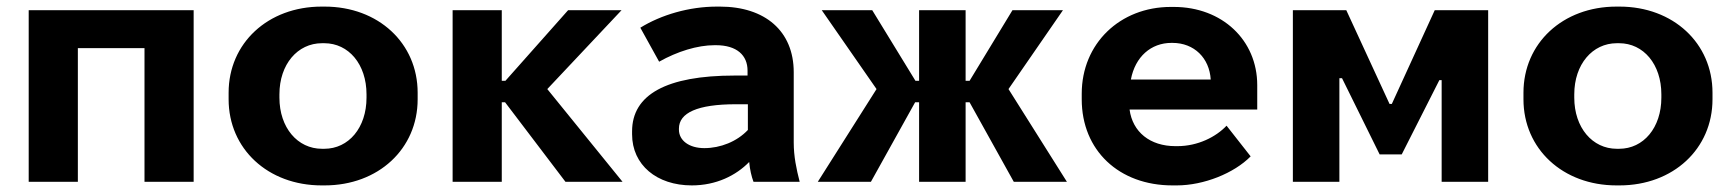

<svg xmlns="http://www.w3.org/2000/svg" viewBox="-20 -551 5250 582"><path d="M67 0H216V-405H418V0H567V-520H67Z M955 11H964C1127 11 1246 -100 1246 -250V-270C1246 -420 1127 -531 964 -531H955C792 -531 673 -420 673 -270V-250C673 -100 792 11 955 11ZM956 -100C882 -100 827 -164 827 -255V-265C827 -356 882 -420 956 -420H963C1037 -420 1091 -356 1091 -265V-255C1091 -164 1037 -100 963 -100Z M1352 0H1501V-241H1511L1694 0H1867L1639 -281L1864 -520H1702L1512 -306H1501V-520H1352Z M2077 11C2151 11 2211 -19 2251 -60C2253 -37 2258 -16 2264 0H2404C2394 -39 2386 -77 2386 -119V-332C2386 -457 2299 -531 2162 -531H2153C2069 -531 1984 -506 1921 -467L1978 -364C2033 -395 2094 -414 2146 -414H2150C2214 -414 2246 -383 2246 -337V-322H2207C2000 -322 1896 -264 1896 -153V-144C1896 -51 1971 11 2077 11ZM2115 -102C2069 -102 2038 -125 2038 -158V-161C2038 -209 2094 -235 2211 -235H2247V-157C2214 -122 2164 -102 2115 -102Z M2766 0H2907V-241H2919L3053 0H3214L3037 -281L3202 -520H3049L2919 -306H2907V-520H2766V-306H2755L2624 -520H2471L2637 -281L2459 0H2620L2754 -241H2766Z M3534 11H3547C3629 11 3721 -26 3771 -77L3698 -170C3666 -136 3611 -108 3549 -108H3543C3466 -108 3413 -151 3404 -219H3791V-293C3791 -429 3685 -530 3538 -530H3529C3375 -530 3259 -419 3259 -267V-250C3259 -95 3372 11 3534 11ZM3408 -310C3421 -379 3469 -421 3531 -421H3534C3600 -421 3646 -375 3650 -310Z M3899 0H4040V-314H4048L4162 -83H4229L4343 -308H4350V0H4491V-520H4329L4199 -236H4192L4061 -520H3899Z M4880 11H4889C5052 11 5171 -100 5171 -250V-270C5171 -420 5052 -531 4889 -531H4880C4717 -531 4598 -420 4598 -270V-250C4598 -100 4717 11 4880 11ZM4881 -100C4807 -100 4752 -164 4752 -255V-265C4752 -356 4807 -420 4881 -420H4888C4962 -420 5016 -356 5016 -265V-255C5016 -164 4962 -100 4888 -100Z"/></svg>

Font: Fixel Display Bold
Style: Bold
Weight: 700
Designer: AlfaBravo + MacPaw
Foundry: Kyrylo Tkachov, Marchela Mozhyna, Serhii Makarenko, Maria Weinstein, Zakhar Kryvoshyya
Version: Version 1.211